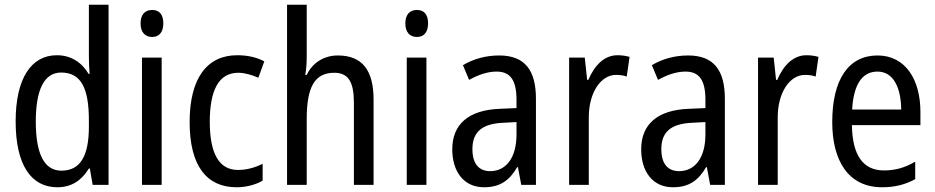

<svg xmlns="http://www.w3.org/2000/svg" viewBox="-20 -780 3946 810"><path d="M222 10C283 10 325 -20 355 -69H359L371 0H438V-760H355V-543C355 -523 356 -494 358 -468H354C325 -517 279 -547 220 -547C111 -547 46 -448 46 -268C46 -86 110 10 222 10ZM239 -60C166 -60 131 -132 131 -267C131 -399 165 -474 238 -474C322 -474 355 -408 355 -272V-246C355 -122 319 -60 239 -60Z M622 -738C592 -738 573 -719 573 -681C573 -644 592 -624 622 -624C651 -624 669 -644 669 -681C669 -719 652 -738 622 -738ZM662 -537H579V0H662Z M978 10C1017 10 1058 0 1088 -18V-89C1056 -73 1021 -63 984 -63C905 -63 865 -131 865 -266C865 -403 905 -473 985 -473C1012 -473 1043 -464 1070 -452L1095 -521C1066 -537 1027 -547 981 -547C852 -547 780 -448 780 -265C780 -80 852 10 978 10Z M1274 -543V-760H1191V0H1274V-278C1274 -410 1306 -473 1390 -473C1449 -473 1473 -435 1473 -347V0H1556V-360C1556 -484 1508 -546 1405 -546C1349 -546 1299 -517 1274 -464H1268C1272 -487 1274 -515 1274 -543Z M1739 -738C1709 -738 1690 -719 1690 -681C1690 -644 1709 -624 1739 -624C1768 -624 1786 -644 1786 -681C1786 -719 1769 -738 1739 -738ZM1779 -537H1696V0H1779Z M2086 -546C2029 -546 1976 -531 1933 -505L1959 -443C1999 -465 2037 -478 2075 -478C2132 -478 2159 -443 2159 -359V-324L2089 -321C1957 -316 1888 -256 1888 -150C1888 -58 1935 10 2022 10C2089 10 2129 -18 2162 -75H2165L2179 0H2241V-363C2241 -483 2195 -546 2086 -546ZM2102 -262 2159 -265V-213C2159 -113 2114 -58 2048 -58C2002 -58 1973 -87 1973 -151C1973 -220 2010 -258 2102 -262Z M2585 -547C2529 -547 2488 -504 2462 -443H2457L2447 -537H2381V0H2464V-282C2463 -388 2514 -464 2579 -464C2595 -464 2611 -462 2624 -457L2636 -540C2619 -545 2601 -547 2585 -547Z M2883 -546C2826 -546 2773 -531 2730 -505L2756 -443C2796 -465 2834 -478 2872 -478C2929 -478 2956 -443 2956 -359V-324L2886 -321C2754 -316 2685 -256 2685 -150C2685 -58 2732 10 2819 10C2886 10 2926 -18 2959 -75H2962L2976 0H3038V-363C3038 -483 2992 -546 2883 -546ZM2899 -262 2956 -265V-213C2956 -113 2911 -58 2845 -58C2799 -58 2770 -87 2770 -151C2770 -220 2807 -258 2899 -262Z M3382 -547C3326 -547 3285 -504 3259 -443H3254L3244 -537H3178V0H3261V-282C3260 -388 3311 -464 3376 -464C3392 -464 3408 -462 3421 -457L3433 -540C3416 -545 3398 -547 3382 -547Z M3682 -546C3560 -546 3491 -445 3491 -265C3491 -102 3559 10 3701 10C3755 10 3798 -1 3841 -24V-98C3797 -72 3756 -61 3709 -61C3621 -61 3576 -125 3574 -252H3863V-308C3863 -444 3800 -546 3682 -546ZM3682 -478C3751 -478 3781 -407 3782 -318H3575C3581 -425 3618 -478 3682 -478Z"/></svg>

Font: Noto Sans Ethiopic Condensed
Style: Regular
Weight: 400
Width: 3
Designer: Monotype Design Team
Foundry: Monotype Imaging Inc.
Version: Version 2.102